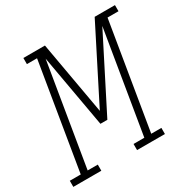

<svg xmlns="http://www.w3.org/2000/svg" viewBox="-202 -884 1014 1033"><g transform="rotate(-30 304.5 -367.5)"><path d="M-37 0V-38H31L140 -697H77V-735H211L291 -283L520 -735H646V-697H578L469 -38H532V0H359V-38H426L531 -672L302 -221H259L179 -672L74 -38H137V0Z"/></g></svg>

Font: Iosevka Curly Slab XLtExObl
Style: Regular
Weight: 200
Width: 7
Italic angle: -9°
Monospace: yes
Designer: Belleve Invis
Foundry: Belleve Invis
Version: Version 11.0.0; ttfautohint (v1.8.3)